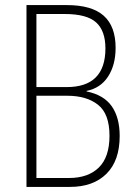

<svg xmlns="http://www.w3.org/2000/svg" viewBox="-20 -734 534 754"><path d="M243 -714Q340 -714 387 -672.5Q434 -631 434 -546Q434 -479 404.5 -433.5Q375 -388 320 -377V-375Q388 -361 419 -316.5Q450 -272 450 -200Q450 -103 398 -51.5Q346 0 255 0H84V-714ZM242 -392Q394 -392 394 -544Q394 -613 357.5 -646Q321 -679 234 -679H123V-392ZM123 -358V-35H251Q326 -35 368 -76Q410 -117 410 -201Q410 -287 365 -322.5Q320 -358 244 -358Z"/></svg>

Font: Noto Sans Lao Looped Condensed ExtraLight
Style: Regular
Weight: 200
Width: 3
Designer: Mark Frömberg, Ben Mitchell
Foundry: The Fontpad Ltd
Version: Version 1.002; ttfautohint (v1.8.4.7-5d5b)